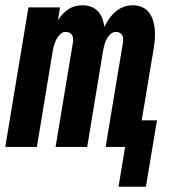

<svg xmlns="http://www.w3.org/2000/svg" viewBox="-27 -558 647 729"><path d="M423 151 448 0H374L440 -397Q441 -405 440.5 -412Q440 -419 436.5 -425Q433 -431 426.5 -434Q420 -437 413 -437Q401 -437 391 -427Q381 -417 376 -405.5Q371 -394 368 -382Q365 -370 363 -357L304 0H184L250 -397Q251 -405 250.5 -412Q250 -419 246.5 -425Q243 -431 236.5 -434Q230 -437 222 -437Q210 -437 200.5 -427Q191 -417 185.5 -405.5Q180 -394 177 -382Q174 -370 172 -357L113 0H-7L81 -530H201L193 -481Q201 -494 211 -504.5Q221 -515 233 -523Q245 -531 259 -534.5Q273 -538 287 -538Q304 -538 319.5 -532Q335 -526 345.5 -514.5Q356 -503 361.5 -487.5Q367 -472 369 -456Q377 -472 387.5 -487Q398 -502 412 -514Q426 -526 443 -532Q460 -538 477 -538Q495 -538 511 -531.5Q527 -525 537.5 -512Q548 -499 553.5 -482.5Q559 -466 560.5 -448.5Q562 -431 561 -413Q560 -395 557 -377L511 -101H569L527 151Z"/></svg>

Font: Iosevka Curly Extended
Style: Bold Italic
Weight: 700
Width: 7
Italic angle: -9°
Monospace: yes
Designer: Belleve Invis
Foundry: Belleve Invis
Version: Version 11.1.0; ttfautohint (v1.8.3)